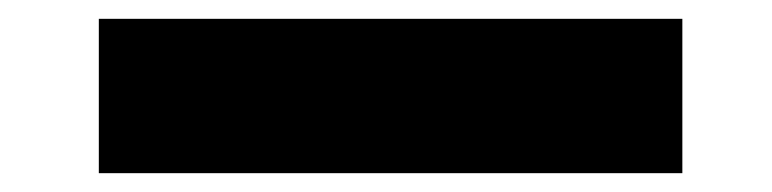

<svg xmlns="http://www.w3.org/2000/svg" viewBox="-20 21 820 204"><path d="M705 41V205H85V41Z"/></svg>

Font: MSTAGE
Style: Bold
Weight: 700
Designer: Ninad Kale (Devanagari), Jonny Pinhorn (Latin)
Foundry: Indian Type Foundry
Version: 4.004